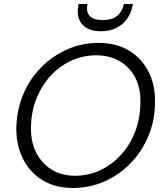

<svg xmlns="http://www.w3.org/2000/svg" viewBox="-20 -926 821 958"><path d="M344 12Q255 12 190.5 -28Q126 -68 92 -139Q58 -210 62 -301Q66 -388 99 -462.5Q132 -537 188.5 -593Q245 -649 317.5 -680.5Q390 -712 471 -712Q561 -712 625.5 -672.5Q690 -633 724 -562.5Q758 -492 753 -400Q750 -313 716.5 -238Q683 -163 627 -107Q571 -51 498.5 -19.5Q426 12 344 12ZM355 -49Q420 -49 477.5 -75.5Q535 -102 579.5 -149Q624 -196 650.5 -259.5Q677 -323 680 -398Q685 -477 657.5 -533Q630 -589 579.5 -619.5Q529 -650 460 -650Q395 -650 337.5 -624Q280 -598 235.5 -551Q191 -504 164.5 -441Q138 -378 135 -304Q131 -226 158.5 -169Q186 -112 236.5 -80.5Q287 -49 355 -49ZM483 -770Q438 -770 411 -787Q384 -804 374 -832Q364 -860 370 -893L372 -906H416Q409 -868 427 -847Q445 -826 493 -826Q540 -826 565 -847Q590 -868 598 -906H643L640 -892Q633 -859 613.5 -831.5Q594 -804 561 -787Q528 -770 483 -770Z"/></svg>

Font: DM Sans Light
Style: Italic
Weight: 300
Italic angle: -10°
Designer: Colophon Foundry, Jonny Pinhorn
Foundry: Colophon Foundry
Version: Version 4.004;gftools[0.9.30]